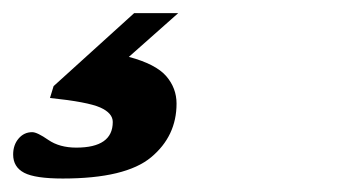

<svg xmlns="http://www.w3.org/2000/svg" viewBox="-34 -39 554 292"><path d="M61.5 232.5Q19.5 232.5 2.8 223.8Q-14 215 -14 196Q-14 181.5 -5.8 171.8Q2.5 162 15 162Q22.5 162 39.5 173.8Q56.5 185.5 82 185.5Q137.5 185.5 137.5 146.5Q137.5 133 118.5 124.5Q99.5 116 42 110L47.5 92L170 -19H237L162 47.5Q203 58.5 218.8 76.8Q234.5 95 234.5 118.5Q234.5 168 195.8 200.2Q157 232.5 61.5 232.5Z"/></svg>

Font: Newsreader 6pt
Style: Bold Italic
Weight: 700
Italic angle: -17°
Designer: Hugues Gentile
Foundry: Production Type
Version: Version 1.003; ttfautohint (v1.8.3)